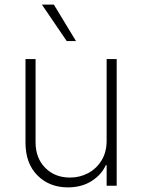

<svg xmlns="http://www.w3.org/2000/svg" viewBox="-20 -800 612 827"><path d="M439.3 -193.5V-545.5H482.6V0H439.3V-88.4H435.7Q416.5 -46.5 373.8 -19.7Q331 7.1 272.7 7.1Q192.5 7.1 141.2 -44.6Q89.8 -96.2 89.8 -185.7V-545.5H133.2V-187.5Q133.2 -119.3 174.7 -77.2Q216.3 -35.2 281.6 -35.2Q324.2 -35.2 360.1 -54.5Q396 -73.9 417.6 -109.4Q439.3 -144.9 439.3 -193.5ZM267.4 -623.2 160.5 -780.2H212L307.2 -623.2Z"/></svg>

Font: Inter Extra Light BETA
Style: Regular
Weight: 200
Designer: Rasmus Andersson
Foundry: rsms
Version: Version 3.011;git-f93a4a705